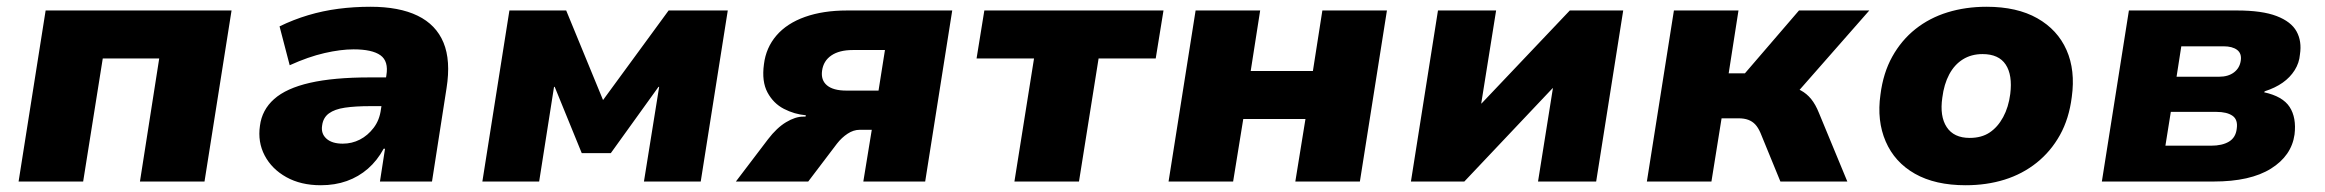

<svg xmlns="http://www.w3.org/2000/svg" viewBox="-20 -537 6878 568"><path d="M35 0 115 -506H665L585 0H394L451 -364H284L226 0Z M929 11Q870 11 827 -13Q784 -37 763 -77Q742 -117 749 -165Q755 -212 791 -244Q827 -276 897 -292Q967 -308 1074 -308H1144L1131 -223H1075Q1031 -223 1000.5 -218.5Q970 -214 953 -201.5Q936 -189 933 -166Q929 -142 945.5 -127Q962 -112 994 -112Q1021 -112 1044.5 -124Q1068 -136 1085.5 -159Q1103 -182 1107 -214L1123 -314Q1130 -356 1105.5 -373.5Q1081 -391 1026 -391Q988 -391 940 -380Q892 -369 837 -344L807 -459Q848 -479 891.5 -492Q935 -505 981 -511Q1027 -517 1076 -517Q1161 -517 1215.5 -490.5Q1270 -464 1292 -411Q1314 -358 1301 -276L1258 0H1104L1119 -97H1115Q1096 -62 1068.5 -38Q1041 -14 1006 -1.5Q971 11 929 11Z M1407 0 1487 -506H1655L1764 -241L1958 -506H2133L2053 0H1885L1930 -280H1928L1787 -84H1701L1621 -280H1619L1575 0Z M2157 0 2252 -125Q2278 -159 2305.5 -175.5Q2333 -192 2356 -192H2363L2364 -196Q2330 -199 2299 -215Q2268 -231 2250.5 -263.5Q2233 -296 2240 -347Q2246 -396 2277 -432Q2308 -468 2361.5 -487Q2415 -506 2486 -506H2797L2717 0H2534L2559 -153H2523Q2505 -153 2487.5 -141.5Q2470 -130 2456 -112L2371 0ZM2484 -269H2579L2598 -389H2503Q2463 -389 2439.5 -373Q2416 -357 2412 -328Q2408 -300 2426.5 -284.5Q2445 -269 2484 -269Z M2981 0 3039 -364H2869L2892 -506H3422L3399 -364H3230L3172 0Z M3437 0 3517 -506H3708L3680 -327H3864L3892 -506H4083L4003 0H3812L3842 -185H3658L3628 0Z M4154 0 4234 -506H4406L4362 -231H4363L4624 -506H4782L4702 0H4530L4574 -276H4573L4312 0Z M4852 0 4932 -506H5123L5094 -320H5142L5302 -506H5510L5279 -243L5264 -281Q5290 -279 5307.5 -269.5Q5325 -260 5338 -244Q5351 -228 5361 -203L5445 0H5247L5188 -144Q5181 -160 5172.5 -169Q5164 -178 5152 -182.5Q5140 -187 5123 -187H5073L5043 0Z M5795 11Q5705 11 5645 -23Q5585 -57 5558.5 -118.5Q5532 -180 5543 -257Q5551 -321 5578 -369.5Q5605 -418 5646.5 -451Q5688 -484 5741.5 -500.5Q5795 -517 5857 -517Q5947 -517 6007 -483Q6067 -449 6093.5 -389Q6120 -329 6109 -250Q6101 -186 6074 -137.5Q6047 -89 6005 -55.5Q5963 -22 5910 -5.5Q5857 11 5795 11ZM5807 -129Q5842 -129 5866 -145Q5890 -161 5906 -190.5Q5922 -220 5927 -259Q5934 -315 5913.5 -346Q5893 -377 5845 -377Q5812 -377 5787 -361.5Q5762 -346 5746.5 -317Q5731 -288 5726 -248Q5718 -193 5739 -161Q5760 -129 5807 -129Z M6198 0 6278 -506H6598Q6672 -506 6715 -489.5Q6758 -473 6774 -444Q6790 -415 6784 -376Q6782 -351 6768.5 -329.5Q6755 -308 6733 -292.5Q6711 -277 6680 -267L6678 -264Q6733 -252 6753.5 -220.5Q6774 -189 6768 -139Q6759 -76 6698 -38Q6637 0 6529 0ZM6386 -106H6521Q6554 -106 6574 -118Q6594 -130 6597 -156Q6601 -183 6584.5 -194.5Q6568 -206 6537 -206H6402ZM6419 -310H6545Q6572 -310 6589 -323Q6606 -336 6609 -358Q6612 -379 6598 -389.5Q6584 -400 6558 -400H6433Z"/></svg>

Font: Nunito Sans 7pt Black
Style: Italic
Weight: 900
Italic angle: -9°
Version: Version 3.101;gftools[0.9.27]